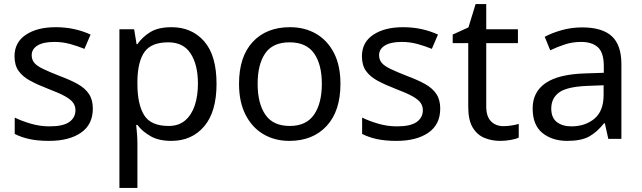

<svg xmlns="http://www.w3.org/2000/svg" viewBox="-20 -679 3140 939"><path d="M434 -148Q434 -70 376 -30Q318 10 220 10Q164 10 123.5 1Q83 -8 52 -24V-104Q84 -88 129.5 -74.5Q175 -61 222 -61Q289 -61 319 -82.5Q349 -104 349 -140Q349 -160 338 -176Q327 -192 298.5 -208Q270 -224 217 -244Q165 -264 128 -284Q91 -304 71 -332Q51 -360 51 -404Q51 -472 106.5 -509Q162 -546 252 -546Q301 -546 343.5 -536.5Q386 -527 423 -510L393 -440Q359 -454 322 -464Q285 -474 246 -474Q192 -474 163.5 -456.5Q135 -439 135 -409Q135 -387 148 -371.5Q161 -356 191.5 -341.5Q222 -327 273 -307Q324 -288 360 -268Q396 -248 415 -219.5Q434 -191 434 -148Z M819 -546Q918 -546 978.5 -477Q1039 -408 1039 -269Q1039 -132 978.5 -61Q918 10 818 10Q756 10 715.5 -13.5Q675 -37 652 -68H646Q648 -51 650 -25Q652 1 652 20V240H564V-536H636L648 -463H652Q676 -498 715 -522Q754 -546 819 -546ZM803 -472Q721 -472 687.5 -426Q654 -380 652 -286V-269Q652 -170 684.5 -116.5Q717 -63 805 -63Q854 -63 885.5 -90Q917 -117 932.5 -163.5Q948 -210 948 -270Q948 -362 912.5 -417Q877 -472 803 -472Z M1645 -269Q1645 -136 1577.5 -63Q1510 10 1395 10Q1324 10 1268.5 -22.5Q1213 -55 1181 -117.5Q1149 -180 1149 -269Q1149 -402 1216 -474Q1283 -546 1398 -546Q1471 -546 1526.5 -513.5Q1582 -481 1613.5 -419.5Q1645 -358 1645 -269ZM1240 -269Q1240 -174 1277.5 -118.5Q1315 -63 1397 -63Q1478 -63 1516 -118.5Q1554 -174 1554 -269Q1554 -364 1516 -418Q1478 -472 1396 -472Q1314 -472 1277 -418Q1240 -364 1240 -269Z M2133 -148Q2133 -70 2075 -30Q2017 10 1919 10Q1863 10 1822.5 1Q1782 -8 1751 -24V-104Q1783 -88 1828.5 -74.5Q1874 -61 1921 -61Q1988 -61 2018 -82.5Q2048 -104 2048 -140Q2048 -160 2037 -176Q2026 -192 1997.5 -208Q1969 -224 1916 -244Q1864 -264 1827 -284Q1790 -304 1770 -332Q1750 -360 1750 -404Q1750 -472 1805.5 -509Q1861 -546 1951 -546Q2000 -546 2042.5 -536.5Q2085 -527 2122 -510L2092 -440Q2058 -454 2021 -464Q1984 -474 1945 -474Q1891 -474 1862.5 -456.5Q1834 -439 1834 -409Q1834 -387 1847 -371.5Q1860 -356 1890.5 -341.5Q1921 -327 1972 -307Q2023 -288 2059 -268Q2095 -248 2114 -219.5Q2133 -191 2133 -148Z M2442 -62Q2462 -62 2483 -65.5Q2504 -69 2517 -73V-6Q2503 1 2477 5.5Q2451 10 2427 10Q2385 10 2349.5 -4.5Q2314 -19 2292 -55Q2270 -91 2270 -156V-468H2194V-510L2271 -545L2306 -659H2358V-536H2513V-468H2358V-158Q2358 -109 2381.5 -85.5Q2405 -62 2442 -62Z M2827 -545Q2925 -545 2972 -502Q3019 -459 3019 -365V0H2955L2938 -76H2934Q2899 -32 2860.5 -11Q2822 10 2754 10Q2681 10 2633 -28.5Q2585 -67 2585 -149Q2585 -229 2648 -272.5Q2711 -316 2842 -320L2933 -323V-355Q2933 -422 2904 -448Q2875 -474 2822 -474Q2780 -474 2742 -461.5Q2704 -449 2671 -433L2644 -499Q2679 -518 2727 -531.5Q2775 -545 2827 -545ZM2853 -259Q2753 -255 2714.5 -227Q2676 -199 2676 -148Q2676 -103 2703.5 -82Q2731 -61 2774 -61Q2842 -61 2887 -98.5Q2932 -136 2932 -214V-262Z"/></svg>

Font: Noto Sans Tangsa
Style: Regular
Weight: 400
Designer: David Williams
Foundry: Google LLC
Version: Version 1.504